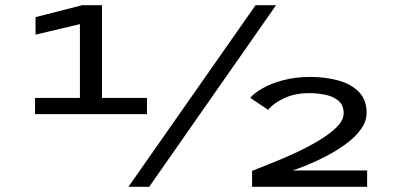

<svg xmlns="http://www.w3.org/2000/svg" viewBox="-20 -720 1560 740"><path d="M115 -280V-342.5H288V-627L117 -586.5V-654L297 -700H373V-342.5H546.5V-280ZM475 0 965 -700H1044L555 0ZM951.5 0V-61.5Q980.5 -73 1024.8 -90.5Q1069 -108 1117.2 -130.2Q1165.5 -152.5 1208.2 -178Q1251 -203.5 1277.8 -230.2Q1304.5 -257 1304.5 -283.5Q1304.5 -314.5 1285 -331.2Q1265.5 -348 1235.2 -354.5Q1205 -361 1171.5 -361Q1115.5 -361 1073.5 -340.8Q1031.5 -320.5 1013.5 -296.5L944.5 -343Q959.5 -361 992.2 -379.8Q1025 -398.5 1071.8 -411Q1118.5 -423.5 1175.5 -423.5Q1234.5 -423.5 1284 -409.8Q1333.5 -396 1363.2 -365.8Q1393 -335.5 1393 -285.5Q1393 -252 1370.8 -221.5Q1348.5 -191 1313.2 -165.2Q1278 -139.5 1238.8 -119Q1199.5 -98.5 1164.5 -84.2Q1129.5 -70 1108 -63H1395V0Z"/></svg>

Font: Trispace Expanded
Style: Regular
Weight: 400
Width: 7
Designer: Tyler Finck
Foundry: Etcetera Type Company
Version: Version 1.210; ttfautohint (v1.8.3)